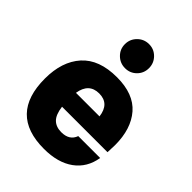

<svg xmlns="http://www.w3.org/2000/svg" viewBox="-229 -920 1054 1054"><g transform="rotate(45 297.5 -393.5)"><path d="M307 -548Q437 -548 500 -475Q563 -402 563 -277Q563 -254 561 -220H208Q215 -165 239 -141.5Q263 -118 304 -118Q367 -118 385 -169H555Q541 -82 475 -34Q409 14 301 14Q32 14 32 -263Q32 -395 100.5 -471.5Q169 -548 307 -548ZM208 -328H391Q380 -416 301 -416Q222 -416 208 -328ZM236.5 -641Q209 -668 209 -707Q209 -746 236.5 -773.5Q264 -801 303 -801Q342 -801 369 -773.5Q396 -746 396 -707Q396 -668 369 -641Q342 -614 303 -614Q264 -614 236.5 -641Z"/></g></svg>

Font: Nacelle Heavy
Style: Regular
Weight: 800
Designer: Sora Sagano
Foundry: Sora Sagano
Version: Version 1.000;FEAKit 1.0